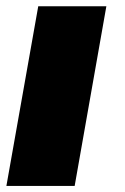

<svg xmlns="http://www.w3.org/2000/svg" viewBox="-20 -610 410 630"><path d="M1 0H225L329 -589.5H105.5Z"/></svg>

Font: Anybody Expanded ExtraBold
Style: Italic
Weight: 800
Width: 7
Italic angle: -10°
Version: Version 1.113;gftools[0.9.25]